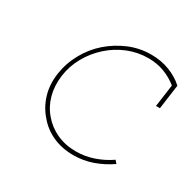

<svg xmlns="http://www.w3.org/2000/svg" viewBox="-98 -484 596 592"><g transform="rotate(30 200.0 -188.5)"><path d="M358 -37 349 -47Q323 -29 292.5 -18.5Q262 -8 230 -8Q192 -8 161.5 -22Q131 -36 110 -61Q89 -85 80 -117.5Q71 -150 76 -188Q81 -225 99.5 -258Q118 -291 146 -316Q174 -341 208.5 -355Q243 -369 281 -369Q312 -369 338 -359Q364 -349 385 -332L374 -253H388L400 -340Q378 -360 348 -371.5Q318 -383 283 -383Q242 -383 205 -367.5Q168 -352 138 -326Q108 -300 88 -264Q68 -228 62 -188Q56 -147 66.5 -112Q77 -77 100 -51Q122 -24 155 -9Q188 6 229 6Q264 6 296.5 -5.5Q329 -17 358 -37Z"/></g></svg>

Font: Josefin Slab Thin
Style: Italic
Weight: 100
Italic angle: -12°
Designer: Santiago Orozco
Foundry: Typemade
Version: Version 2.000